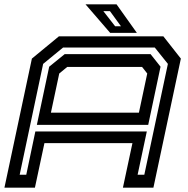

<svg xmlns="http://www.w3.org/2000/svg" viewBox="-30 -868 868 888"><path d="M-9.5 0 117.5 -597 242.5 -700H725.5L806.5 -597L679.5 0H538.5L582.5 -206H175.5L131.5 0ZM61 -60H91.5L133.5 -260H649L606.5 -60H637.5L746.5 -572.5L686 -648H261.5L169.5 -572.5ZM140.5 -290.5 197.5 -559.5 269 -617.5H666.5L712.5 -559.5L655.5 -290.5ZM205.5 -347H612.5L651 -528L627 -558.5H281L244 -528ZM603 -716H479.5L365.5 -848H509ZM529.5 -746.5 478.5 -816.5H448L502.5 -746.5Z"/></svg>

Font: Tourney Expanded SemiBold
Style: Italic
Weight: 600
Width: 7
Italic angle: -12°
Designer: Tyler Finck
Foundry: Etcetera Type Co
Version: Version 1.010; ttfautohint (v1.8.3)